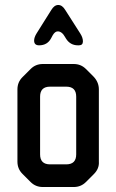

<svg xmlns="http://www.w3.org/2000/svg" viewBox="-20 -742 467 771"><path d="M103 -11Q123 9 152 9H276Q305 9 325 -11L357 -43Q379 -65 377 -93V-383Q377 -411 357 -433L325 -465Q305 -485 276 -485H152Q123 -485 103 -465L70 -432Q50 -412 50 -383V-93Q50 -64 70 -44ZM141 -122V-354Q141 -394 181 -394H246Q286 -394 286 -354V-122Q286 -82 246 -82H181Q141 -82 141 -122ZM117 -579Q117 -560 137 -560Q170 -560 185 -588L192 -601Q201 -616 212 -616Q229 -616 242 -592L245 -587Q262 -560 293 -560H297Q313 -560 313 -576Q313 -591 302 -608L242 -702Q230 -722 214 -722Q198 -722 186 -702L127 -608Q117 -592 117 -579Z"/></svg>

Font: WDXL Lubrifont TC
Style: Regular
Weight: 400
Designer: [WDXL Lubrifont] Copyright 2020-2022 (c) NightFurySL2001, Skr-ZERO; [ZCOOL QingKe HuangYou] Copyright 2018-2022 (c) The 
Version: Version 2.001;hotconv 1.1.1;makeotfexe 2.6.0